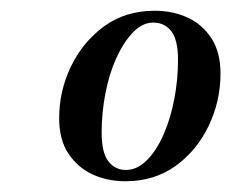

<svg xmlns="http://www.w3.org/2000/svg" viewBox="-20 -750 430 357"><path d="M213 -413Q180 -413 152.5 -425.5Q125 -438 107.5 -464Q90 -490 90 -530Q90 -581 112 -626.5Q134 -672 173.5 -701Q213 -730 268 -730Q301 -730 328.5 -717.5Q356 -705 373 -679Q390 -653 390 -613Q390 -562 368 -516Q346 -470 306.5 -441.5Q267 -413 213 -413ZM214 -434Q235 -434 253 -452Q271 -470 284 -499.5Q297 -529 304 -565.5Q311 -602 311 -638Q311 -676 298.5 -692Q286 -708 265 -708Q245 -708 227.5 -690Q210 -672 196.5 -642.5Q183 -613 176 -576.5Q169 -540 169 -504Q169 -466 181.5 -450Q194 -434 214 -434Z"/></svg>

Font: Source Serif 4 48pt SemiBold
Style: Italic
Weight: 600
Italic angle: -12°
Designer: Frank Grießhammer
Foundry: Adobe Systems Incorporated
Version: Version 4.004;hotconv 1.0.116;makeotfexe 2.5.65601